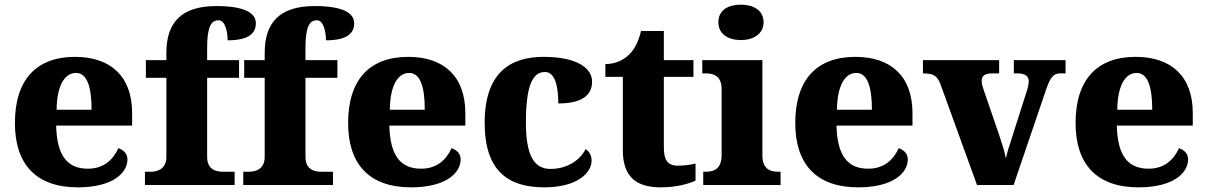

<svg xmlns="http://www.w3.org/2000/svg" viewBox="-20 -794 5178 824"><path d="M314 10C467 10 527 -54 527 -110C527 -134 510 -151 488 -158C465 -108 425 -70 357 -70C269 -70 224 -126 221 -255H547V-309C547 -467 454 -550 302 -550C137 -550 44 -453 44 -266C44 -91 133 10 314 10ZM373 -323H223C224 -426 257 -481 306 -481C353 -481 373 -423 373 -323Z M602 0H987V-57H936C909 -57 869 -65 869 -120V-460H1006V-536H869V-589C869 -679 886 -707 918 -707C949 -707 957 -650 957 -621C1053 -621 1078 -655 1078 -694C1078 -729 1048 -768 908 -768C755 -768 694 -694 694 -567V-536H606V-460H694V-120C694 -65 650 -57 628 -57H602Z M1024 0H1409V-57H1358C1331 -57 1291 -65 1291 -120V-460H1428V-536H1291V-589C1291 -679 1308 -707 1340 -707C1371 -707 1379 -650 1379 -621C1475 -621 1500 -655 1500 -694C1500 -729 1470 -768 1330 -768C1177 -768 1116 -694 1116 -567V-536H1028V-460H1116V-120C1116 -65 1072 -57 1050 -57H1024Z M1744 10C1897 10 1957 -54 1957 -110C1957 -134 1940 -151 1918 -158C1895 -108 1855 -70 1787 -70C1699 -70 1654 -126 1651 -255H1977V-309C1977 -467 1884 -550 1732 -550C1567 -550 1474 -453 1474 -266C1474 -91 1563 10 1744 10ZM1803 -323H1653C1654 -426 1687 -481 1736 -481C1783 -481 1803 -423 1803 -323Z M2316 10C2460 10 2519 -54 2519 -105C2519 -123 2511 -144 2493 -154C2470 -107 2415 -69 2342 -69C2268 -69 2237 -135 2237 -268C2237 -435 2269 -485 2319 -485C2363 -485 2376 -421 2376 -350C2499 -350 2521 -402 2521 -444C2521 -499 2461 -550 2313 -550C2171 -550 2060 -483 2060 -267C2060 -58 2163 10 2316 10Z M2816 10C2890 10 2942 -8 2965 -19V-92C2944 -87 2917 -83 2891 -83C2843 -83 2829 -108 2829 -165V-464H2956V-536H2829V-661H2731C2721 -618 2704 -585 2685 -565C2665 -543 2629 -519 2578 -519V-464H2653V-149C2653 -32 2714 10 2816 10Z M3160 -622C3212 -622 3257 -648 3257 -698C3257 -751 3212 -774 3160 -774C3105 -774 3063 -751 3063 -698C3063 -648 3105 -622 3160 -622ZM2998 0H3330V-57H3319C3280 -57 3252 -73 3252 -128V-536H2994V-479H3010C3048 -479 3077 -463 3077 -412V-130C3077 -73 3049 -57 3010 -57H2998Z M3663 10C3816 10 3876 -54 3876 -110C3876 -134 3859 -151 3837 -158C3814 -108 3774 -70 3706 -70C3618 -70 3573 -126 3570 -255H3896V-309C3896 -467 3803 -550 3651 -550C3486 -550 3393 -453 3393 -266C3393 -91 3482 10 3663 10ZM3722 -323H3572C3573 -426 3606 -481 3655 -481C3702 -481 3722 -423 3722 -323Z M4016 -433 4173 0H4330L4469 -408C4488 -464 4502 -479 4530 -479H4553V-536H4331V-479H4349C4382 -479 4395 -464 4395 -447C4395 -430 4391 -416 4385 -398L4320 -194C4312 -170 4302 -139 4297 -114C4291 -146 4280 -178 4267 -218L4202 -407C4198 -419 4193 -433 4193 -447C4193 -468 4206 -479 4237 -479H4268V-536H3941V-479C3987 -479 4002 -469 4016 -433Z M4866 10C5019 10 5079 -54 5079 -110C5079 -134 5062 -151 5040 -158C5017 -108 4977 -70 4909 -70C4821 -70 4776 -126 4773 -255H5099V-309C5099 -467 5006 -550 4854 -550C4689 -550 4596 -453 4596 -266C4596 -91 4685 10 4866 10ZM4925 -323H4775C4776 -426 4809 -481 4858 -481C4905 -481 4925 -423 4925 -323Z"/></svg>

Font: Noto Serif Malayalam ExtraBold
Style: Regular
Weight: 800
Designer: Indian type Foundry, Jelle Bosma, Monotype Design Team
Foundry: Monotype Imaging Inc.
Version: Version 2.104